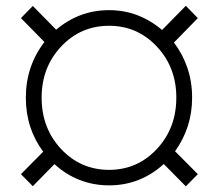

<svg xmlns="http://www.w3.org/2000/svg" viewBox="-20 -638 763 671"><path d="M552.2 -64.9Q512.7 -28.3 464.6 -9.3Q416.5 9.8 361.3 9.8Q306.2 9.8 257.8 -9.3Q209.5 -28.3 170.4 -64.5L94.7 12.7L53.2 -29.3L130.9 -107.9Q101.1 -147.9 85.7 -195.1Q70.3 -242.2 70.3 -296.9Q70.3 -352.5 86.9 -401.4Q103.5 -450.2 135.3 -491.2L53.2 -574.7L94.7 -617.2L176.3 -534.2Q215.3 -567.4 261.7 -585Q308.1 -602.5 361.3 -602.5Q414.1 -602.5 460.4 -584.7Q506.8 -566.9 546.4 -533.2L629.4 -617.7L671.4 -574.7L587.9 -489.3Q618.7 -448.7 635 -400.4Q651.4 -352.1 651.4 -296.9Q651.4 -243.2 636 -196.3Q620.6 -149.4 591.8 -109.4L671.4 -29.3L629.4 13.2ZM125.5 -296.9Q125.5 -189.9 193.6 -117.2Q261.7 -44.4 361.3 -44.4Q460 -44.4 528.1 -117.2Q596.2 -189.9 596.2 -296.9Q596.2 -402.8 528.1 -475.3Q460 -547.9 361.3 -547.9Q261.7 -547.9 193.6 -475.3Q125.5 -402.8 125.5 -296.9Z"/></svg>

Font: Franko
Style: Light
Weight: 300
Designer: Google
Version: Version 1.200310; 2013